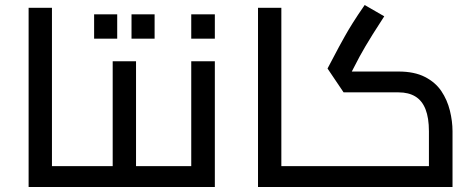

<svg xmlns="http://www.w3.org/2000/svg" viewBox="-20 -745 1896 765"><path d="M187 0V-83H307V0ZM94 0V-714H187V0ZM307 0V-83Q312 -83 316 -80Q320 -77 322 -72Q324 -67 325.5 -59.5Q327 -52 327 -42Q327 -33 325.5 -25Q324 -17 322 -11.5Q320 -6 316 -3Q312 0 307 0Z M522 0V-83H635V0ZM635 0V-83Q641 -83 645 -80Q649 -77 651 -72Q653 -67 654 -59.5Q655 -52 655 -42Q655 -33 654 -25Q653 -17 651 -11.5Q649 -6 645 -3Q641 0 635 0ZM307 0Q301 0 297 -3Q293 -6 291 -11.5Q289 -17 288 -25Q287 -33 287 -42Q287 -55 288.5 -64Q290 -73 294.5 -78Q299 -83 307 -83ZM307 0V-83H477L429 -45V-501H522V0ZM355 -591V-688H447V-591ZM504 -591V-688H596V-591Z M635 0V-83H790L742 -45V-501H836V0ZM635 0Q629 0 625 -3Q621 -6 619 -11.5Q617 -17 616 -25Q615 -33 615 -42Q615 -55 616.5 -64Q618 -73 622.5 -78Q627 -83 635 -83ZM742 -591V-688H836V-591Z M1101 0V-83H1221V0ZM1008 0V-714H1101V0ZM1221 0V-83Q1226 -83 1230 -80Q1234 -77 1236 -72Q1238 -67 1239.5 -59.5Q1241 -52 1241 -42Q1241 -33 1239.5 -25Q1238 -17 1236 -11.5Q1234 -6 1230 -3Q1226 0 1221 0Z M1221 0V-83H1721L1689 -55V-222Q1689 -275 1675.5 -309.5Q1662 -344 1635 -360.5Q1608 -377 1568 -377H1349L1285 -472L1331 -559Q1342 -579 1354.5 -601.5Q1367 -624 1385.5 -653.5Q1404 -683 1433 -725L1511 -680Q1483 -637 1465.5 -609Q1448 -581 1436 -560.5Q1424 -540 1413 -520L1366 -430L1346 -460H1568Q1631 -460 1673 -438.5Q1715 -417 1738.5 -382Q1762 -347 1772.5 -304.5Q1783 -262 1783 -222V0ZM1221 0Q1215 0 1211 -3Q1207 -6 1205 -11.5Q1203 -17 1202 -25Q1201 -33 1201 -42Q1201 -55 1202.5 -64Q1204 -73 1208.5 -78Q1213 -83 1221 -83Z"/></svg>

Font: Cairo Play SemiBold
Style: Regular
Weight: 600
Designer: Mohamed Gaber, Accademia di Belle Arti di Urbino
Foundry: Kief Type Foundry, Accademia di Belle Arti di Urbino
Version: Version 3.130;gftools[0.9.24]